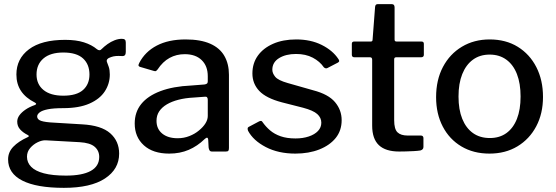

<svg xmlns="http://www.w3.org/2000/svg" viewBox="-20 -730 2678 925"><path d="M567 -543Q577 -543 581.5 -539Q586 -535 586 -525V-480Q586 -469 581.5 -464Q577 -459 566 -460Q550 -461 538 -460Q526 -459 515 -455Q490 -447 495 -432Q499 -422 504 -407.5Q509 -393 509 -371Q509 -327 485 -290Q461 -253 411 -231Q361 -209 285 -209Q238 -209 210.5 -203.5Q183 -198 171 -188.5Q159 -179 159 -169Q159 -154 178.5 -147.5Q198 -141 242 -139L375 -131Q468 -126 511 -88Q554 -50 554 10Q554 85 485.5 130Q417 175 288 175Q156 175 87.5 140Q19 105 19 38Q19 3 44 -23Q69 -49 113 -69Q125 -74 113 -80Q91 -91 77 -106.5Q63 -122 63 -144Q63 -160 73.5 -174.5Q84 -189 103 -202Q122 -215 148 -224Q153 -226 154 -229Q155 -232 148 -236Q104 -258 81.5 -291.5Q59 -325 59 -371Q59 -447 119.5 -492.5Q180 -538 294 -538Q347 -538 384.5 -526Q422 -514 447 -493Q453 -488 459 -488Q465 -488 470 -494Q482 -506 498 -517.5Q514 -529 532 -536Q550 -543 567 -543ZM285 -269Q349 -269 380 -296.5Q411 -324 411 -371Q411 -420 380 -448.5Q349 -477 285 -477Q223 -477 189.5 -448.5Q156 -420 156 -371Q156 -324 189.5 -296.5Q223 -269 285 -269ZM201 -54Q183 -55 162 -45Q141 -35 125.5 -17Q110 1 110 25Q110 53 130 73.5Q150 94 191.5 105Q233 116 298 116Q376 116 417 93.5Q458 71 458 26Q458 -4 436 -23Q414 -42 364 -45Z M966 -60Q931 -26 889 -8Q847 10 795 10Q717 10 673 -30Q629 -70 629 -135Q629 -190 660.5 -229Q692 -268 753 -291Q814 -314 901 -318L965 -323Q972 -324 976.5 -327Q981 -330 981 -338V-363Q981 -412 951.5 -440.5Q922 -469 870 -469Q830 -469 797 -451Q764 -433 739 -395Q735 -390 732 -388Q729 -386 722 -388L654 -408Q649 -410 647.5 -413.5Q646 -417 651 -427Q679 -481 735.5 -510.5Q792 -540 874 -540Q946 -540 992.5 -519.5Q1039 -499 1061 -460.5Q1083 -422 1083 -370V-17Q1083 -7 1080 -3.5Q1077 0 1068 0H1001Q993 0 989.5 -5.5Q986 -11 985 -20L983 -58Q981 -74 966 -60ZM981 -249Q981 -266 967 -264L913 -260Q873 -258 840 -249.5Q807 -241 783.5 -227Q760 -213 747 -193.5Q734 -174 734 -148Q734 -109 761.5 -86.5Q789 -64 836 -64Q866 -64 892.5 -74.5Q919 -85 938 -101Q959 -118 970 -136Q981 -154 981 -171V-249Z M1540 -406Q1521 -434 1487 -452Q1453 -470 1406 -470Q1357 -470 1324.5 -450Q1292 -430 1292 -394Q1292 -377 1306 -360Q1320 -343 1366 -330L1489 -295Q1562 -276 1594 -238Q1626 -200 1626 -151Q1626 -101 1597.5 -65.5Q1569 -30 1518.5 -10Q1468 10 1403 10Q1321 10 1260.5 -21.5Q1200 -53 1175 -100Q1173 -106 1173 -110.5Q1173 -115 1177 -118L1226 -144Q1233 -148 1237.5 -147.5Q1242 -147 1244 -143Q1260 -120 1281 -102Q1302 -84 1332 -73.5Q1362 -63 1404 -63Q1439 -63 1467.5 -72.5Q1496 -82 1512 -99Q1528 -116 1528 -139Q1528 -163 1508.5 -180.5Q1489 -198 1440 -211L1338 -237Q1262 -257 1229 -292Q1196 -327 1196 -376Q1196 -425 1222 -461.5Q1248 -498 1295.5 -519Q1343 -540 1407 -540Q1477 -540 1530 -513.5Q1583 -487 1610 -446Q1613 -442 1614 -437.5Q1615 -433 1609 -429L1557 -402Q1553 -400 1548.5 -401Q1544 -402 1540 -406Z M1888 -454Q1879 -454 1879 -444V-151Q1879 -108 1895 -92.5Q1911 -77 1944 -77H2008Q2014 -77 2017 -73.5Q2020 -70 2020 -65V-22Q2020 -9 2005 -5Q1992 -3 1973 -2Q1954 -1 1935.5 -0.5Q1917 0 1903 0Q1838 0 1805.5 -30.5Q1773 -61 1773 -125V-442Q1773 -454 1763 -454H1688Q1675 -454 1675 -466V-519Q1675 -530 1687 -530H1767Q1775 -530 1775 -539L1787 -696Q1788 -710 1799 -710H1868Q1881 -710 1881 -694V-539Q1881 -530 1890 -530H2010Q2022 -530 2022 -519V-466Q2022 -454 2008 -454Z M2338 10Q2261 10 2203 -24.5Q2145 -59 2113 -120.5Q2081 -182 2081 -262Q2081 -345 2114 -407.5Q2147 -470 2205.5 -505Q2264 -540 2339 -540Q2417 -540 2474.5 -504.5Q2532 -469 2564 -406.5Q2596 -344 2596 -263Q2596 -183 2563.5 -121.5Q2531 -60 2473 -25Q2415 10 2338 10ZM2340 -65Q2387 -65 2420 -89Q2453 -113 2470.5 -157.5Q2488 -202 2488 -265Q2488 -328 2470.5 -373Q2453 -418 2419.5 -442.5Q2386 -467 2339 -467Q2292 -467 2258.5 -442.5Q2225 -418 2207 -373Q2189 -328 2189 -265Q2189 -202 2207 -157.5Q2225 -113 2258.5 -89Q2292 -65 2340 -65Z"/></svg>

Font: Libre Franklin Thin Medium
Style: Regular
Weight: 500
Version: Version 3.000